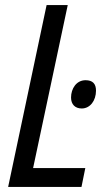

<svg xmlns="http://www.w3.org/2000/svg" viewBox="-20 -734 419 754"><path d="M12 0H300L315 -74H110L246 -714H163ZM301 -308C334 -308 357 -339 357 -378C357 -405 344 -419 316 -419C280 -419 259 -386 259 -351C259 -324 275 -308 301 -308Z"/></svg>

Font: Noto Sans Condensed
Style: Italic
Weight: 400
Width: 3
Italic angle: -12°
Designer: Monotype Design Team
Foundry: Monotype Imaging Inc.
Version: Version 2.013